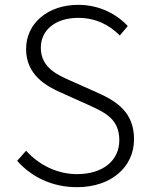

<svg xmlns="http://www.w3.org/2000/svg" viewBox="-20 -762 620 795"><path d="M299 13C442 13 535 -72 535 -185C535 -296 465 -342 382 -379L274 -427C220 -451 149 -481 149 -564C149 -639 211 -688 304 -688C376 -688 433 -659 476 -615L509 -654C464 -703 392 -742 304 -742C180 -742 88 -667 88 -559C88 -452 171 -405 236 -377L345 -328C416 -296 474 -269 474 -181C474 -98 407 -41 299 -41C217 -41 141 -79 88 -138L51 -96C109 -31 193 13 299 13Z"/></svg>

Font: Noto Sans SC Light
Style: Regular
Weight: 300
Designer: Ryoko NISHIZUKA 西塚涼子 (kana, bopomofo & ideographs); Paul D. Hunt (Latin, Greek & Cyrillic); Sandoll Communications 산돌커뮤니
Foundry: Adobe
Version: Version 2.004;hotconv 1.0.118;makeotfexe 2.5.65603